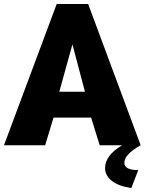

<svg xmlns="http://www.w3.org/2000/svg" viewBox="-28 -730 727 965"><path d="M632 215Q568 206 534 179Q500 152 500 115Q500 51 586 0H473L430 -139H241L199 0H-8L257 -710H415L679 0Q597 46 597 88Q597 125 667 125ZM399 -269 336 -507 270 -269Z"/></svg>

Font: Raleway
Style: Heavy
Weight: 900
Designer: Matt McInerney, Pablo Impallari, Rodrigo Fuenzalida
Foundry: Matt McInerney, Pablo Impallari, Rodrigo Fuenzalida
Version: Version 2.001